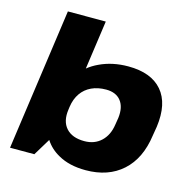

<svg xmlns="http://www.w3.org/2000/svg" viewBox="-109 -849 970 969"><g transform="rotate(15 376.0 -364.5)"><path d="M421 11Q336 11 278 -22Q232 -47 205 -89L151 0H24L128 -740H326L290 -485Q315 -505 345 -519Q412 -551 495 -551Q615 -551 672 -484.5Q729 -418 712 -294L704 -246Q687 -122 613 -55.5Q539 11 421 11ZM377 -129Q430 -129 464.5 -161.5Q499 -194 507 -250L513 -287Q520 -344 494.5 -376.5Q469 -409 417 -409Q374 -409 341 -393.5Q308 -378 287.5 -348.5Q267 -319 261 -277L259 -262Q250 -200 281.5 -164.5Q313 -129 377 -129Z"/></g></svg>

Font: Pathway Extreme 8pt Thin 12pt ExtraBold
Style: Italic
Weight: 800
Italic angle: -8°
Version: Version 1.001;gftools[0.9.26]